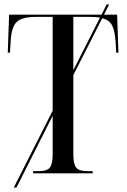

<svg xmlns="http://www.w3.org/2000/svg" viewBox="-20 -780 570 864"><path d="M42 64 217 -282V-704H142Q78 -704 54.5 -680.5Q31 -657 28 -594L25 -543H15L21 -714H437L460 -760H471L448 -714H507L513 -543H503L500 -594Q497 -641 484.5 -665.5Q472 -690 440 -698L310 -442V-86Q310 -41 323 -25.5Q336 -10 372 -10H397V0H129V-10H155Q191 -10 204 -25.5Q217 -41 217 -86V-259L54 64ZM310 -704V-464L430 -701Q412 -704 385 -704Z"/></svg>

Font: Noto Serif Display Condensed
Style: Regular
Weight: 400
Width: 3
Designer: Monotype Design Team
Foundry: Monotype Imaging Inc.
Version: Version 2.009